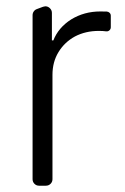

<svg xmlns="http://www.w3.org/2000/svg" viewBox="-20 -590 397 610"><path d="M83.5 -20.6V-541.5Q83.5 -548.3 87.2 -553.6Q90.9 -558.9 96.9 -561.1L116.8 -568.5Q121.8 -570 123.9 -570Q132.5 -570 138.7 -563.7Q144.9 -557.5 144.9 -549V-461.6H149.5Q165.5 -502.5 206.3 -528.4Q247.5 -553.6 298.7 -553.6Q309.7 -553.6 316.1 -553.3H319.2Q324.6 -552.9 328.3 -549.2Q332 -545.5 332 -540.1V-503.6Q332 -497.5 327.6 -493.6Q323.2 -489.7 317.1 -490.4Q307.5 -491.8 294 -491.8Q251.8 -491.8 218 -474.1Q185 -456 165.8 -424.4Q146.7 -393.1 146.7 -352.3V-20.6Q146.7 -12.1 140.6 -6Q134.6 0 125.7 0H104Q95.5 0 89.5 -6Q83.5 -12.1 83.5 -20.6Z"/></svg>

Font: DeltaSans Light
Style: Regular
Weight: 300
Designer: Rasmus Andersson
Foundry: rsms
Version: Version 3.012